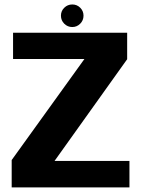

<svg xmlns="http://www.w3.org/2000/svg" viewBox="-20 -818 631 838"><path d="M31 0H545V-115.5H218L535 -559.5V-675H37V-560.5H348.5L31 -119.5ZM295.5 -700Q315.5 -700 330 -714.5Q344.5 -729 344.5 -749.5Q344.5 -770 330.2 -784.2Q316 -798.5 295.5 -798.5Q275 -798.5 260.5 -784.2Q246 -770 246 -749.5Q246 -729 260.5 -714.5Q275 -700 295.5 -700Z"/></svg>

Font: Anybody Thin
Style: Bold
Weight: 700
Version: Version 1.113;gftools[0.9.25]